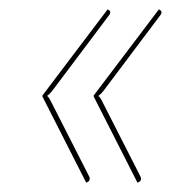

<svg xmlns="http://www.w3.org/2000/svg" viewBox="-20 -461 383 412"><path d="M275 -69 181 -254V-256L321 -441L324 -439Q327 -437 326.5 -433.5Q326 -430 323 -427L202 -266Q198 -261 195 -258.5Q192 -256 191 -255Q194 -254 199 -244L281 -83Q283 -80 282.5 -76.5Q282 -73 279 -71L275 -69ZM165 -69 71 -254V-256L211 -441L214 -439Q217 -437 216.5 -433.5Q216 -430 213 -427L92 -266Q88 -261 85 -258.5Q82 -256 81 -255Q84 -254 89 -244L171 -83Q173 -80 172.5 -76.5Q172 -73 169 -71L165 -69Z"/></svg>

Font: Aleo Thin
Style: Italic
Weight: 250
Italic angle: -7°
Designer: Alessio Laiso
Foundry: Alessio Laiso
Version: Version 2.001;gftools[0.9.29]